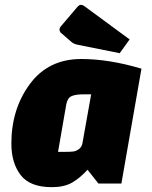

<svg xmlns="http://www.w3.org/2000/svg" viewBox="-20 -759 627 794"><path d="M475 -539 301 -574Q285 -577 275 -586L230 -625Q226 -631 226 -637.5Q226 -644 235 -654L298 -728Q307 -739 314 -739Q321 -739 327 -735L516 -596ZM565 -475 482 0H387L342 -57Q310 -22 277.5 -3.5Q245 15 194 15Q104 15 65.5 -35Q27 -85 27 -165Q27 -308 103.5 -411.5Q180 -515 316 -515Q431 -515 565 -475ZM254 -327 220 -131H249Q271 -131 283 -132.5Q295 -134 306.5 -142.5Q318 -151 321 -167L357 -369H327Q293 -369 276 -361.5Q259 -354 254 -327Z"/></svg>

Font: Changa One
Style: Italic
Weight: 400
Italic angle: -12°
Designer: Eduardo Rodriguez Tunni
Foundry: Eduardo Rodriguez Tunni
Version: Version 1.003